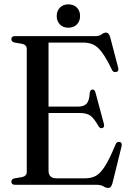

<svg xmlns="http://www.w3.org/2000/svg" viewBox="-20 -870 614 904"><path d="M33.5 -685.5Q33.5 -700 50.5 -700H429Q447.5 -700 458.2 -708.2Q469 -716.5 479 -716.5Q493 -716.5 499 -694L536.5 -551Q541 -534 526.5 -531Q512.5 -528 506 -543.5Q481 -595 461 -622.2Q441 -649.5 420.2 -659.5Q399.5 -669.5 373 -669.5H208.5V-368H347.5Q374.5 -368 387.5 -381.8Q400.5 -395.5 402.5 -432Q404.5 -447.5 414.5 -448.5Q425.5 -449.5 429.5 -434.5L469 -287.5Q473.5 -270.5 462 -267Q450.5 -264 443.5 -276.5Q423 -313 405.2 -325.5Q387.5 -338 356 -338H208.5V-67.5Q208.5 -30.5 245 -30.5H382Q410 -30.5 431.5 -42.2Q453 -54 474.5 -88Q496 -122 524 -189.5Q530 -204.5 543 -201.5Q557 -199 552 -179.5L509.5 -7.5Q503.5 15 489.5 15Q479.5 15 467.2 7.5Q455 0 433.5 0H50.5Q33.5 0 33.5 -14.5Q33.5 -26 47 -30L85 -36.5Q106 -41.5 106 -60.5V-639.5Q106 -658.5 85 -663.5L47 -670Q33.5 -674 33.5 -685.5ZM302 -739.5Q277 -739.5 262 -755Q247 -770.5 247 -794.5Q247 -818.5 262 -834Q277 -849.5 302 -849.5Q327 -849.5 342 -834.2Q357 -819 357 -794.5Q357 -770.5 342 -755Q327 -739.5 302 -739.5Z"/></svg>

Font: Fraunces 144pt S050
Style: Regular
Weight: 400
Version: Version 1.000; ttfautohint (v1.8.3)